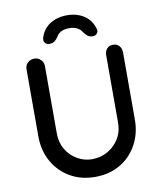

<svg xmlns="http://www.w3.org/2000/svg" viewBox="-97 -985 902 1068"><g transform="rotate(-10 354.0 -450.5)"><path d="M578 -701Q600 -701 613 -686.5Q626 -672 626 -650V-271Q626 -191 591 -128Q556 -65 495 -29.5Q434 6 354 6Q275 6 213.5 -29.5Q152 -65 116.5 -128Q81 -191 81 -271V-650Q81 -672 96 -686.5Q111 -701 135 -701Q154 -701 169.5 -686.5Q185 -672 185 -650V-271Q185 -218 208.5 -178.5Q232 -139 271 -116.5Q310 -94 354 -94Q402 -94 442 -116.5Q482 -139 506.5 -178.5Q531 -218 531 -271V-650Q531 -672 543.5 -686.5Q556 -701 578 -701ZM354 -907Q391 -907 421 -895.5Q451 -884 472 -862.5Q493 -841 502 -812Q511 -792 502 -779.5Q493 -767 476 -767Q458 -767 447.5 -775.5Q437 -784 426 -799Q416 -816 398 -825Q380 -834 354 -834Q327 -834 309 -825Q291 -816 282 -799Q272 -784 261 -775.5Q250 -767 231 -767Q215 -767 206 -779Q197 -791 204 -811Q214 -841 235 -862.5Q256 -884 286.5 -895.5Q317 -907 354 -907Z"/></g></svg>

Font: Quicksand SemiBold
Style: Regular
Weight: 600
Designer: Andrew Paglinawan
Foundry: Andrew Paglinawan
Version: Version 3.004